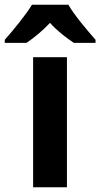

<svg xmlns="http://www.w3.org/2000/svg" viewBox="-69 -786 421 806"><path d="M218 -766H65C40 -724 -15 -657 -49 -619V-606H42C72 -626 108 -655 141 -690C172 -655 210 -627 241 -606H332V-619C296 -660 244 -721 218 -766ZM212 0V-546H70V0Z"/></svg>

Font: Noto Sans Arabic UI SmCn
Style: Bold
Weight: 700
Width: 4
Designer: Monotype Design Team, Nadine Chahine and Nizar Qandah
Foundry: Monotype Imaging Inc.
Version: Version 2.010